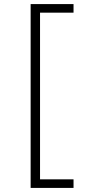

<svg xmlns="http://www.w3.org/2000/svg" viewBox="-20 -720 440 940"><path d="M130 -700H340V-658H176V158H340V200H130Z"/></svg>

Font: PT Root UI Web Light
Style: Regular
Weight: 300
Designer: Vitaly Kuzmin
Foundry: ParaType Ltd.
Version: Version 1.000W